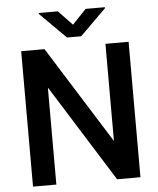

<svg xmlns="http://www.w3.org/2000/svg" viewBox="-60 -953 828 1004"><g transform="rotate(-5 354.5 -451.0)"><path d="M514.6 -710.9V-200.7L194.8 -710.9H72.3V0H194.8V-509.3L513.7 0H636.2V-710.9ZM181.2 -901.9V-897L317.4 -761.2H391.6L528.3 -896.5V-901.9H427.2L354.5 -825.2L281.2 -901.9Z"/></g></svg>

Font: Vazirmatn Medium
Style: Regular
Weight: 500
Designer: Saber Rastikerdar
Foundry: Saber Rastikerdar
Version: Version 33.003